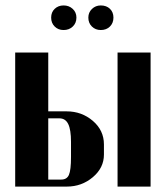

<svg xmlns="http://www.w3.org/2000/svg" viewBox="-20 -689 607 709"><path d="M214.8 -668.9Q234.9 -668.9 248.5 -656.2Q262.2 -643.6 262.2 -624Q262.2 -604 248.8 -591.1Q235.4 -578.1 214.8 -578.1Q194.8 -578.1 181.9 -591.1Q168.9 -604 168.9 -624Q168.9 -644 182.1 -656.5Q195.3 -668.9 214.8 -668.9ZM306.2 -624Q306.2 -643.1 319.6 -656Q333 -668.9 352.1 -668.9Q373 -668.9 386 -656.5Q398.9 -644 398.9 -624Q398.9 -604 386 -591.1Q373 -578.1 352.1 -578.1Q332.5 -578.1 319.3 -591.1Q306.2 -604 306.2 -624ZM158.2 -277.8H226.1Q281.7 -277.8 322.8 -242.7Q363.8 -207.5 363.8 -155.8V-118.2Q363.8 -69.3 322.8 -34.7Q281.7 0 227.1 0H36.1V-495.1H158.2ZM414.1 -495.1H536.1V0H414.1ZM242.2 -109.9V-165Q242.2 -210 231.9 -231Q221.7 -252 199.2 -252H158.2V-25.9H206.1Q227.1 -25.9 234.6 -43.5Q242.2 -61 242.2 -109.9Z"/></svg>

Font: Moniqa Black Heading
Style: Regular
Weight: 900
Designer: Rajesh Rajput
Foundry: Rajesh Rajput
Version: Version 1.000